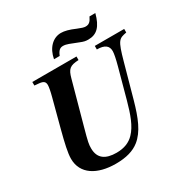

<svg xmlns="http://www.w3.org/2000/svg" viewBox="-192 -997 1128 1171"><g transform="rotate(-30 372.0 -411.5)"><path d="M599 -841C584 -809 571 -799 548 -799C536 -799 521 -804 494 -815C453 -833 422 -841 397 -841C340 -841 294 -795 281 -723H321C334 -755 347 -766 369 -766C380 -766 394 -763 407 -758L466 -735C493 -724 504 -722 523 -722C583 -722 618 -757 640 -841ZM642 -497C679 -631 689 -633 744 -644V-669H537V-644C594 -644 616 -623 616 -587C616 -570 609 -535 597 -491L540 -282C517 -199 493 -129 450 -85C421 -55 382 -38 327 -38C251 -38 205 -67 205 -139C205 -167 207 -180 233 -274L314 -568C330 -627 346 -641 408 -644V-669H97V-644L129 -641C161 -638 170 -627 170 -605C170 -593 165 -564 155 -527L104 -334C81 -246 67 -185 67 -145C67 -38 159 18 290 18C364 18 417 2 456 -29C515 -76 547 -156 577 -263Z"/></g></svg>

Font: XITS
Style: Bold Italic
Weight: 700
Italic angle: -16.33°
Designer: MicroPress Inc., with final additions and corrections provided by Coen Hoffman, Elsevier (retired)
Version: Version 1.302